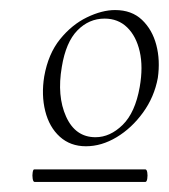

<svg xmlns="http://www.w3.org/2000/svg" viewBox="-20 -650 336 382"><path d="M151 -359Q120 -359 99 -378Q78 -397 70 -429Q62 -461 68 -498Q76 -543 99.5 -572Q123 -601 153 -615.5Q183 -630 209 -630Q242 -630 262.5 -610.5Q283 -591 291 -560.5Q299 -530 294 -495Q287 -457 264.5 -426Q242 -395 212 -377Q182 -359 151 -359ZM49 -288Q46 -288 45 -294.5Q44 -301 45 -307Q46 -313 48 -313H269Q272 -313 273 -307Q274 -301 273 -294.5Q272 -288 269 -288ZM170 -377Q199 -377 224 -401.5Q249 -426 258 -477Q265 -517 258 -547.5Q251 -578 233 -595.5Q215 -613 188 -613Q157 -613 134 -589.5Q111 -566 103 -517Q93 -459 111.5 -418Q130 -377 170 -377Z"/></svg>

Font: Cormorant Garamond Light
Style: Italic
Weight: 300
Italic angle: -10°
Designer: Christian Thalmann (Catharsis Fonts)
Foundry: Catharsis Fonts
Version: Version 4.001